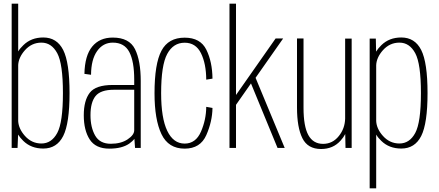

<svg xmlns="http://www.w3.org/2000/svg" viewBox="-20 -805 2391 1045"><path d="M43.5 0V-785H79V-525Q89 -542 107 -559Q149.5 -601 215.5 -601Q289.5 -601 324 -532.8Q358.5 -464.5 358.5 -298.5Q358.5 -133 324 -64.8Q289.5 3.5 215.5 3.5Q149.5 3.5 107 -38Q89 -55.5 78.5 -72.5L75.5 0ZM79 -451.5V-145.5Q81.5 -104 115.5 -65.5Q152.5 -24 205.5 -24Q260.5 -24 291.5 -81.2Q322.5 -138.5 322.5 -298.5Q322.5 -458 291.5 -515.5Q260.5 -573 205.5 -573Q152.5 -573 115.5 -531.5Q81.5 -493 79 -451.5Z M715 0 711.5 -49.5Q701.5 -36 683 -23Q643.5 4 575 4Q500.5 4 468.2 -46Q436 -96 436 -177.5Q436 -258 468.5 -300.2Q501 -342.5 593.5 -342.5H710.5V-372Q710.5 -470.5 683.8 -521.8Q657 -573 594 -573Q541 -573 508.5 -527Q476 -481 475.5 -398L439.5 -403Q441.5 -502.5 481.8 -551.5Q522 -600.5 593.5 -600.5Q683.5 -600.5 714.8 -537.5Q746 -474.5 746 -364V0ZM710.5 -96V-316.5H600Q527.5 -316.5 500 -282.2Q472.5 -248 472.5 -178Q472.5 -111.5 498 -67Q523.5 -22.5 583 -22.5Q638.5 -22.5 674.5 -46.5Q710.5 -70.5 710.5 -96Z M985 4Q896.5 4 858.8 -75Q821 -154 821 -297.5Q821 -458 858.8 -529Q896.5 -600 985 -600Q1071 -600 1103.2 -534.2Q1135.5 -468.5 1136.5 -377L1102.5 -371.5Q1102 -458.5 1073.8 -515.5Q1045.5 -572.5 985 -572.5Q923 -572.5 890 -511.2Q857 -450 857 -297.5Q857 -162.5 890.2 -93Q923.5 -23.5 985 -23.5Q1045.5 -23.5 1073.8 -88.5Q1102 -153.5 1102.5 -223.5L1136.5 -217.5Q1135.5 -144 1103 -70Q1070.5 4 985 4Z M1229 0V-785H1264.5V-288L1480 -595.5H1521L1371 -381.5L1529.5 0H1490.5L1346 -351L1264.5 -234.5V0Z M1860.5 0 1859 -75.5Q1849.5 -57 1834 -40Q1793.5 6 1727.5 6Q1655 6 1625.8 -52.8Q1596.5 -111.5 1596.5 -220V-595.5H1632V-218.5Q1632 -117.5 1658.2 -69.8Q1684.5 -22 1738.5 -22Q1790.5 -22 1824.5 -65Q1857 -105.5 1858.5 -159V-595H1894V0Z M1992 220V-595H2025.5L2027 -524Q2037.5 -541.5 2055.5 -559Q2098 -601 2164 -601Q2238 -601 2272.5 -532.8Q2307 -464.5 2307 -298.5Q2307 -133 2272.5 -64.8Q2238 3.5 2164 3.5Q2098 3.5 2055.5 -38Q2037.5 -55 2027.5 -72.5V220ZM2027.5 -146.5Q2029.5 -104 2064 -65.5Q2101 -24 2154 -24Q2209 -24 2240 -81.2Q2271 -138.5 2271 -298.5Q2271 -458 2240 -515.5Q2209 -573 2154 -573Q2101 -573 2064 -531.5Q2029.5 -492.5 2027.5 -450.5Z"/></svg>

Font: Anybody ExtraLight
Style: Regular
Weight: 200
Designer: Tyler Finck
Foundry: Etcetera Type Company
Version: Version 1.010; ttfautohint (v1.8.3) -l 8 -r 50 -G 200 -x 14 